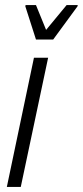

<svg xmlns="http://www.w3.org/2000/svg" viewBox="-20 -738 327 758"><path d="M7 0 114 -510H170L62 0ZM122 -582 80 -713 81 -718H122L162 -620L243 -718H287L286 -713L190 -582Z"/></svg>

Font: Saira Condensed Light
Style: Italic
Weight: 300
Width: 3
Italic angle: -12°
Designer: Hector Gatti with collaboration of the Omnibus-Type team
Foundry: Omnibus-Type
Version: Version 1.101